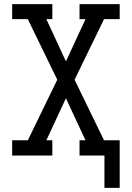

<svg xmlns="http://www.w3.org/2000/svg" viewBox="-20 -755 640 932"><path d="M487 157V0H366V-74H395L300 -278L205 -74H234V0H39V-74H115L258 -368L115 -662H39V-735H234V-662H205L300 -457L395 -662H366V-735H561V-662H485L342 -368L485 -74H561V157Z"/></svg>

Font: Iosevka HT Extended
Style: Regular
Weight: 400
Width: 7
Monospace: yes
Designer: Belleve Invis
Foundry: Belleve Invis
Version: Version 32.3.0; ttfautohint (v1.8.4)